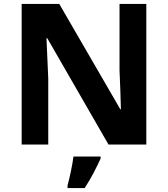

<svg xmlns="http://www.w3.org/2000/svg" viewBox="-20 -734 853 975"><path d="M723 0H531L220 -540H216Q218 -489 220.5 -438Q223 -387 225 -336V0H90V-714H281L591 -179H594Q593 -229 591 -278Q589 -327 587 -376V-714H723ZM491 71Q476 104 456 142.5Q436 181 410 221H323V208Q331 179 340 136Q349 93 353 61H491Z"/></svg>

Font: Noto Sans Gurmukhi
Style: Bold
Weight: 700
Designer: Jelle Bosma - Monotype Design Team
Foundry: Monotype Imaging Inc.
Version: Version 2.004; ttfautohint (v1.8.4.7-5d5b)